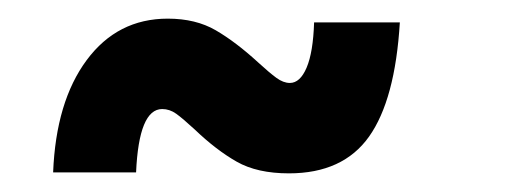

<svg xmlns="http://www.w3.org/2000/svg" viewBox="-20 -387 567 206"><path d="M189 -248Q176 -260 169 -265Q162 -270 154 -270Q129 -270 126 -202H37Q40 -278 73 -322.5Q106 -367 160 -367Q190 -367 211.5 -354.5Q233 -342 257 -320Q269 -309 276.5 -303.5Q284 -298 291 -298Q302 -298 309 -314.5Q316 -331 317 -363H409Q404 -280 376 -240.5Q348 -201 290 -201Q256 -201 234 -213.5Q212 -226 189 -248Z"/></svg>

Font: Open Sauce Sans Black
Style: Regular
Weight: 900
Designer: Alfredo Marco Pradil
Foundry: Creative Sauce Fz LLC
Version: Version 1.477